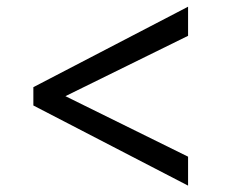

<svg xmlns="http://www.w3.org/2000/svg" viewBox="-20 -576 709 587"><path d="M555 -8.5 82 -253.5V-309.5L555 -555.5V-466.5L180 -282L555 -97Z"/></svg>

Font: Merriweather 20pt Medium
Style: Regular
Weight: 500
Version: Version 2.100